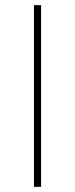

<svg xmlns="http://www.w3.org/2000/svg" viewBox="-20 -723 290 743"><path d="M139 0H111.5V-703H139Z"/></svg>

Font: Lato 2
Style: Regular
Weight: 200
Designer: Lukasz Dziedzic with Adam Twardoch and Botio Nikoltchev
Foundry: tyPoland Lukasz Dziedzic
Version: Version 2.015; 2015-08-06; http://www.latofonts.com/